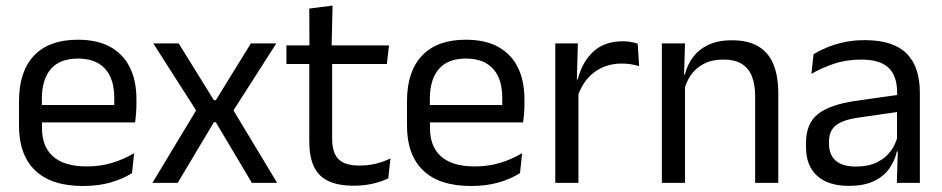

<svg xmlns="http://www.w3.org/2000/svg" viewBox="-20 -640 3298 672"><path d="M271 11Q159.5 11 103 -43.5Q46.5 -98 46.5 -199.5V-286.5Q46.5 -389.5 99 -445.2Q151.5 -501 252.5 -501Q320.5 -501 366 -475.8Q411.5 -450.5 434.5 -404Q457.5 -357.5 457.5 -293V-275Q457.5 -259 456.2 -243Q455 -227 453 -211.5H378.5Q379.5 -235.5 379.8 -257Q380 -278.5 380 -296.5Q380 -341 365.8 -371.8Q351.5 -402.5 323.2 -418.8Q295 -435 252.5 -435Q189.5 -435 158 -398.5Q126.5 -362 126.5 -294V-247.5L127 -237.5V-191Q127 -160.5 136 -136Q145 -111.5 164.2 -93.8Q183.5 -76 213.2 -66.8Q243 -57.5 284 -57.5Q331.5 -57.5 372.5 -70Q413.5 -82.5 449.5 -104L442 -34Q409.5 -13.5 366.5 -1.2Q323.5 11 271 11ZM89 -211.5V-272.5H436V-211.5Z M513.5 0 673.5 -265.5V-242.5L516.5 -488H605.5L728.5 -289.5H735.5L858 -488H947L790 -242.5V-265.5L950 0H861.5L735.5 -212H728.5L602 0Z M1219 10Q1162.5 10 1128 -7Q1093.5 -24 1078 -58.5Q1062.5 -93 1062.5 -144.5V-452.5H1142.5V-154Q1142.5 -106 1164.5 -83.2Q1186.5 -60.5 1238.5 -60.5Q1268 -60.5 1295.2 -67Q1322.5 -73.5 1346.5 -85.5L1339 -16Q1315.5 -4 1284 3Q1252.5 10 1219 10ZM982.5 -416V-481H1341.5L1334 -416ZM1063 -473 1062.5 -610 1144 -620.5 1140.5 -473Z M1629 11Q1517.5 11 1461 -43.5Q1404.5 -98 1404.5 -199.5V-286.5Q1404.5 -389.5 1457 -445.2Q1509.5 -501 1610.5 -501Q1678.5 -501 1724 -475.8Q1769.5 -450.5 1792.5 -404Q1815.5 -357.5 1815.5 -293V-275Q1815.5 -259 1814.2 -243Q1813 -227 1811 -211.5H1736.5Q1737.5 -235.5 1737.8 -257Q1738 -278.5 1738 -296.5Q1738 -341 1723.8 -371.8Q1709.5 -402.5 1681.2 -418.8Q1653 -435 1610.5 -435Q1547.5 -435 1516 -398.5Q1484.5 -362 1484.5 -294V-247.5L1485 -237.5V-191Q1485 -160.5 1494 -136Q1503 -111.5 1522.2 -93.8Q1541.5 -76 1571.2 -66.8Q1601 -57.5 1642 -57.5Q1689.5 -57.5 1730.5 -70Q1771.5 -82.5 1807.5 -104L1800 -34Q1767.5 -13.5 1724.5 -1.2Q1681.5 11 1629 11ZM1447 -211.5V-272.5H1794V-211.5Z M2000.5 -298.5 1982 -361 2002 -362Q2018 -424 2057 -459.8Q2096 -495.5 2160.5 -495.5Q2176.5 -495.5 2189.2 -493Q2202 -490.5 2212 -487L2217 -408.5Q2204.5 -412.5 2189.2 -415Q2174 -417.5 2155.5 -417.5Q2100.5 -417.5 2059.8 -387Q2019 -356.5 2000.5 -298.5ZM1923.5 0V-488H2002.5L1998.5 -344L2004.5 -338V0Z M2623 0V-303.5Q2623 -343 2612.2 -371.5Q2601.5 -400 2577.2 -415.8Q2553 -431.5 2511 -431.5Q2472.5 -431.5 2444.2 -417Q2416 -402.5 2398.5 -377.8Q2381 -353 2374 -321.5L2359.5 -379H2377Q2385 -412 2405 -439.2Q2425 -466.5 2458.8 -482.8Q2492.5 -499 2541.5 -499Q2599.5 -499 2635.2 -477Q2671 -455 2687.5 -413.8Q2704 -372.5 2704 -312.5V0ZM2296.5 0V-488H2377.5L2374 -371L2377.5 -366.5V0Z M3119 0 3122.5 -118.5 3119.5 -131V-286.5L3120 -315Q3120 -374.5 3089.8 -403Q3059.5 -431.5 2994 -431.5Q2941.5 -431.5 2897.8 -416.5Q2854 -401.5 2820 -381.5L2827.5 -450.5Q2846.5 -462 2872.8 -473.2Q2899 -484.5 2932.8 -492Q2966.5 -499.5 3007 -499.5Q3059.5 -499.5 3096.2 -486.8Q3133 -474 3155.8 -450Q3178.5 -426 3189 -392Q3199.5 -358 3199.5 -316V0ZM2951 10.5Q2878.5 10.5 2839.8 -24.8Q2801 -60 2801 -125.5V-140Q2801 -207.5 2842.8 -240.8Q2884.5 -274 2975.5 -287L3130 -309L3134.5 -250L2985.5 -228.5Q2929.5 -220.5 2905.5 -201.2Q2881.5 -182 2881.5 -144.5V-136.5Q2881.5 -98 2905.2 -77.5Q2929 -57 2976.5 -57Q3018.5 -57 3048.5 -71.5Q3078.5 -86 3097 -110.5Q3115.5 -135 3122 -165L3134.5 -110H3119Q3112 -78 3092.8 -50.5Q3073.5 -23 3039 -6.2Q3004.5 10.5 2951 10.5Z"/></svg>

Font: Anek Gurmukhi Medium
Style: Regular
Weight: 400
Version: Version 1.003